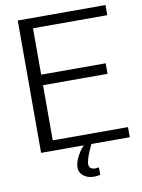

<svg xmlns="http://www.w3.org/2000/svg" viewBox="-92 -742 715 970"><g transform="rotate(-10 265.0 -257.0)"><path d="M328 -6Q327 -5 318 18Q316 22 312 30Q306 44 303 53L299 65Q294 81 293 86Q292 90 292 96Q292 125 326 125Q329 125 343 123V161Q328 165 312 165Q278 165 257 148Q236 131 236 106Q236 78 255.5 43Q275 8 295 -6ZM523 0H68V-679H518V-627H137V-389H468V-335H137V-52H523Z"/></g></svg>

Font: Pavanam
Style: Regular
Weight: 400
Designer: Tharique Azeez
Foundry: Tharique Azeez
Version: Version 1.86; ttfautohint (v1.3) -l 8 -r 50 -G 200 -x 14 -D 